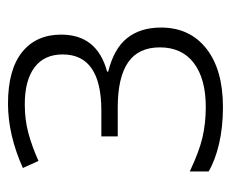

<svg xmlns="http://www.w3.org/2000/svg" viewBox="-70 -512 591 492"><g transform="rotate(-90 226.0 -265.5)"><path d="M33.2 -26.9V-75.2Q83.5 -51.3 120.1 -42.7Q156.7 -34.2 198.2 -34.2Q270.5 -34.2 310.8 -64.7Q351.1 -95.2 351.1 -151.9Q351.1 -207 312.5 -233.4Q273.9 -259.8 196.8 -259.8H123V-301.8H189Q333 -301.8 333 -400.9Q333 -448.2 299.8 -473.1Q266.6 -498 205.1 -498Q166 -498 132.3 -489Q98.6 -480 60.1 -462.9L42 -502.9Q127 -541 207 -541Q293.9 -541 338.9 -504.9Q383.8 -468.8 383.8 -404.8Q383.8 -312.5 289.1 -287.1V-284.2Q348.1 -269.5 375 -235.6Q401.9 -201.7 401.9 -148.9Q401.9 -75.2 347.9 -32.7Q293.9 9.8 198.2 9.8Q146.5 9.8 103.8 -0.2Q61 -10.3 33.2 -26.9Z"/></g></svg>

Font: Open Sans Light
Style: Regular
Weight: 300
Foundry: Ascender Corporation
Version: Version 1.10